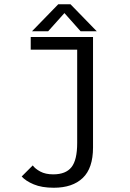

<svg xmlns="http://www.w3.org/2000/svg" viewBox="-20 -874 610 903"><path d="M435 -727H359L283 -812.5L206.5 -727H130.5L254 -854H311.5ZM417.5 -700V-180.5Q417.5 -83 369.2 -37Q321 9 233 9Q176.5 9 138.5 -7Q100.5 -23 82 -44L134 -96Q145 -80.5 169.5 -67.2Q194 -54 230.5 -54Q289.5 -54 316.2 -87.8Q343 -121.5 343 -201.5V-640.5H124.5V-700Z"/></svg>

Font: League Mono Narrow Light
Style: Regular
Weight: 300
Width: 3
Designer: Tyler Finck
Foundry: The League of Moveable Type / Tyler Finck
Version: Version 2.210